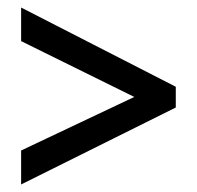

<svg xmlns="http://www.w3.org/2000/svg" viewBox="-20 -612 521 509"><path d="M36 -213V-123L446 -327V-382L36 -592V-503L336 -355Z"/></svg>

Font: Noto Sans Armenian Condensed Medium
Style: Regular
Weight: 500
Width: 3
Designer: Monotype Design Team
Foundry: Monotype Imaging Inc.
Version: Version 2.008